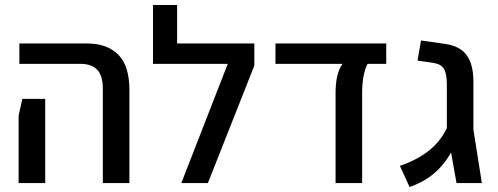

<svg xmlns="http://www.w3.org/2000/svg" viewBox="-20 -737 2003 773"><path d="M394 -380Q394 -433 371 -456.5Q348 -480 304 -480H58V-562H331Q411 -562 456 -517Q501 -472 501 -375V0H394ZM55 -272 70 -339H162V0H55Z M1004 -562V-473L817 0H710L897 -480H596V-717H693V-562Z M1331 -363Q1331 -441 1359 -480H1089V-562H1535V-480H1460Q1438 -438 1438 -363V0H1331Z M1818 0 1796 -123Q1768 -73 1727 -38.5Q1686 -4 1629 16L1590 -69Q1659 -93 1705.5 -129.5Q1752 -166 1779 -221V-396Q1779 -440 1767.5 -459.5Q1756 -479 1724 -484L1661 -493L1675 -574L1774 -560Q1833 -551 1859.5 -514Q1886 -477 1886 -407V-215L1920 0Z"/></svg>

Font: Assistant SemiBold
Style: Regular
Weight: 600
Designer: Hebrew By Ben Nathan, Latin by Paul Hunt
Version: Version 2.001; ttfautohint (v1.6)